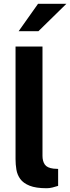

<svg xmlns="http://www.w3.org/2000/svg" viewBox="-20 -990 372 1019"><path d="M227.5 9Q170.5 9 137 -4.5Q103.5 -18 87.5 -40.2Q71.5 -62.5 67 -89.8Q62.5 -117 62.5 -145V-743H205.5V-163Q205.5 -134.5 217.8 -116.8Q230 -99 264 -95L288.5 -93.5V-3.5Q273.5 1.5 258 5.2Q242.5 9 227.5 9ZM79 -824.5 182 -970H332.5L184 -824.5Z"/></svg>

Font: Public Sans Thin
Style: Bold
Weight: 700
Version: Version 2.001